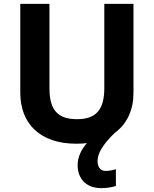

<svg xmlns="http://www.w3.org/2000/svg" viewBox="-20 -734 796 994"><path d="M485 100C485 60 512 14 574 -46C639 -93 671 -167 671 -252V-714H520V-278C520 -167 478 -117 379 -117C284 -117 236 -159 236 -277V-714H85V-254C85 -95 186 10 375 10C394 10 412 9 430 7C401 39 382 79 382 121C382 194 429 240 504 240C536 240 559 235 580 229V142C567 146 547 151 526 151C503 151 485 134 485 100Z"/></svg>

Font: Noto Sans Gunjala Gondi
Style: Bold
Weight: 700
Designer: Ek Type
Foundry: Ek Type
Version: Version 1.004